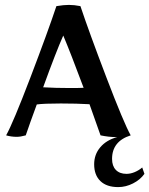

<svg xmlns="http://www.w3.org/2000/svg" viewBox="-20 -554 609 783"><path d="M569 155Q552 179 522.5 194Q493 209 462 209Q415 209 389.5 184.5Q364 160 364 116Q364 76 389 46.5Q414 17 458 5H452Q424 5 390 -2Q375 -46 345 -129Q293 -132 228 -132Q158 -132 130 -128Q102 -52 85 -2Q64 4 48 4Q26 4 5 -2Q33 -52 104 -238Q175 -424 210 -529Q240 -534 261 -534Q283 -534 308 -529Q343 -424 414 -238Q485 -52 513 -2Q437 22 437 94Q437 123 452.5 139Q468 155 496 155Q512 155 529 148Q546 141 560 129ZM321 -196Q268 -338 238 -409Q209 -344 156 -198Q206 -195 266 -195Q305 -195 321 -196Z"/></svg>

Font: Mirza Medium
Style: Regular
Weight: 500
Designer: Arabic design by Kourosh Beigpour, Latin design by Eduardo Tunni, engineering by Lasse Fister
Version: Version 1.0010g